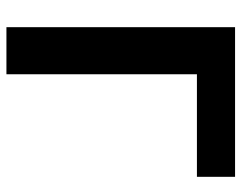

<svg xmlns="http://www.w3.org/2000/svg" viewBox="-97 -654 751 597"><g transform="rotate(90 278.5 -355.5)"><path d="M529.8 -592.3H210.9V0H64.5V-710.9H529.8Z"/></g></svg>

Font: SteelSelectRoboto
Style: Roboto-Bold
Weight: 700
Designer: Google
Version: Version 2.137; 2017